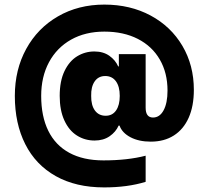

<svg xmlns="http://www.w3.org/2000/svg" viewBox="-20 -774 912 840"><path d="M241.2 -354.5Q241.2 -419.4 262.2 -463.1Q283.2 -506.8 317.6 -527.8Q352.1 -548.8 392.6 -548.8Q431.6 -548.8 458.3 -530Q484.9 -511.2 497.1 -483.4H500V-537.1H617.2V-302.7Q617.2 -259.8 649.4 -259.8Q678.7 -259.8 695.8 -291.5Q712.9 -323.2 712.9 -377.9Q712.9 -455.1 679.2 -513.4Q645.5 -571.8 583 -603.8Q520.5 -635.7 436.5 -635.7Q353.5 -635.7 291 -600.6Q228.5 -565.4 194.3 -501.7Q160.2 -438 160.2 -354.5Q160.2 -265.1 191.2 -201.9Q222.2 -138.7 283.2 -105.5Q344.2 -72.3 432.6 -72.3Q538.1 -72.3 617.2 -92.8V21.5Q538.1 45.9 435.5 45.9Q312 45.9 224.1 -3.4Q136.2 -52.7 90.6 -143.1Q44.9 -233.4 44.9 -354.5Q44.9 -469.2 94.7 -560.1Q144.5 -650.9 233.6 -702.4Q322.8 -753.9 436.5 -753.9Q549.8 -753.9 638.9 -706.1Q728 -658.2 778.1 -573.2Q828.1 -488.3 828.1 -380.9Q828.1 -309.6 805.4 -258.8Q782.7 -208 740.5 -181.2Q698.2 -154.3 639.6 -154.3Q587.4 -154.3 550.8 -173.6Q514.2 -192.9 502.9 -224.6H499Q486.8 -196.8 459.7 -178Q432.6 -159.2 393.6 -159.2Q351.1 -159.2 316.4 -181.2Q281.7 -203.1 261.5 -247.3Q241.2 -291.5 241.2 -354.5ZM503.9 -354.5Q503.9 -395.5 487.1 -418.5Q470.2 -441.4 440.4 -441.4Q410.6 -441.4 394.3 -418Q377.9 -394.5 378.9 -354.5Q378.4 -313.5 395.3 -290.5Q412.1 -267.6 442.4 -267.6Q471.7 -267.6 487.8 -290.8Q503.9 -314 503.9 -354.5Z"/></svg>

Font: Pretendard GOV ExtraBold
Style: Regular
Weight: 800
Designer: Base glyphs from Inter by Rasmus Andersson; Hangeul glyphs from Noto Sans CJK(Source Han Sans) by Jang Soo-young and Kan
Foundry: Kil Hyung-jin
Version: Version 1.309